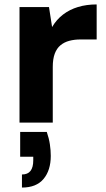

<svg xmlns="http://www.w3.org/2000/svg" viewBox="-20 -553 480 866"><path d="M68 0V-521H201L215 -431Q235 -465 264.5 -487.5Q294 -510 332 -521.5Q370 -533 416 -533V-375H342Q316 -375 293 -369Q270 -363 253 -349Q236 -335 227 -311Q218 -287 218 -251V0ZM79 293V234Q105 234 117.5 218Q130 202 130 170V154H71V42H191Q201 71 205 98Q209 125 209 150Q209 215 176.5 254Q144 293 79 293Z"/></svg>

Font: DM Sans 10pt Black
Style: Regular
Weight: 900
Version: Version 4.004;gftools[0.9.30]